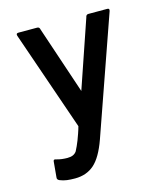

<svg xmlns="http://www.w3.org/2000/svg" viewBox="-102 -543 704 820"><g transform="rotate(-15 250.0 -133.0)"><path d="M129 199Q109 199 93.5 197Q78 195 63 189Q58 187 55 183.5Q52 180 53 174L59 108Q59 95 70 99Q83 103 96 104.5Q109 106 120 106Q135 106 145 101.5Q155 97 161 88Q166 78 171 67.5Q176 57 180.5 45Q185 33 190.5 17.5Q196 2 200 -13L48 -453Q44 -465 56 -465H139Q149 -465 151 -453L251 -155L353 -453Q355 -465 365 -465H449Q460 -465 456 -453L274 66Q248 139 214 169Q180 199 129 199Z"/></g></svg>

Font: NanumGothicCoding
Style: Bold
Weight: 700
Monospace: yes
Designer: Kwon Bruce; Nicolas Noh; Sung-woo Choi; Go-un Cha; Soo-hyun Park;
Foundry: NHN Corporation
Version: Version 2.000;PS 1;hotconv 1.0.49;makeotf.lib2.0.14853